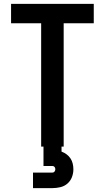

<svg xmlns="http://www.w3.org/2000/svg" viewBox="-20 -755 540 989"><path d="M192 0H308V-635H463V-735H37V-635H192ZM150 214H250Q271 214 291.5 209Q312 204 327.5 190.5Q343 177 350.5 157.5Q358 138 358 117Q358 102 354.5 87.5Q351 73 343 61Q335 49 323 40Q311 31 297 26V0H204V100H250Q257 100 261 105Q265 110 265 117Q265 123 261 128.5Q257 134 250 134H150Z"/></svg>

Font: Iosevka SS09
Style: Bold
Weight: 700
Monospace: yes
Designer: Belleve Invis
Foundry: Belleve Invis
Version: Version 5.2.1; ttfautohint (v1.8.3)